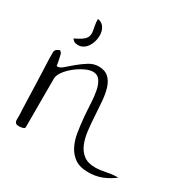

<svg xmlns="http://www.w3.org/2000/svg" viewBox="-165 -865 983 1009"><g transform="rotate(30 327.0 -361.0)"><path d="M261.7 -469.7Q241.2 -469.7 213.9 -456.5Q186.5 -443.4 161.1 -423.3Q135.7 -403.3 118.2 -379.4Q100.6 -355.5 100.6 -334V-39.1Q100.6 -35.2 96.2 -32.7Q91.8 -30.3 86.4 -28.8Q81.1 -27.3 75.2 -26.9Q69.3 -26.4 66.4 -26.4Q53.7 -26.4 47.9 -30.8Q42 -35.2 40.5 -43Q39.1 -50.8 39.6 -60.5Q40 -70.3 40 -80.1Q39.1 -87.9 38.1 -114.3L36.1 -173.8Q35.2 -208 33.7 -246.6Q32.2 -285.2 31.2 -319.8Q30.3 -354.5 28.8 -380.4Q27.3 -406.2 27.3 -415V-452.1Q27.3 -458 29.3 -462.9Q31.2 -467.8 37.1 -472.2Q43 -476.6 53.7 -480.5Q56.6 -480.5 61 -475.1Q65.4 -469.7 66.4 -467.8Q67.4 -463.9 69.8 -454.1Q72.3 -444.3 74.2 -434.1Q76.2 -423.8 78.1 -414.1Q80.1 -404.3 80.1 -400.4Q81.1 -399.4 83 -399.4Q85 -399.4 86.9 -399.4Q100.6 -399.4 119.6 -416.5Q138.7 -433.6 163.6 -454.1Q188.5 -474.6 215.8 -491.7Q243.2 -508.8 273.4 -508.8Q311.5 -508.8 333.5 -488.8Q355.5 -468.8 365.7 -435.1Q376 -401.4 379.4 -359.4Q382.8 -317.4 385.3 -273.9Q387.7 -230.5 392.6 -188Q397.5 -145.5 411.1 -112.3Q424.8 -79.1 450.7 -59.1Q476.6 -39.1 521.5 -39.1Q536.1 -39.1 551.3 -41Q566.4 -43 581.1 -45.9Q595.7 -48.8 610.8 -51.3Q626 -53.7 641.6 -53.7Q643.6 -53.7 648.9 -53.7Q654.3 -53.7 654.3 -53.7Q619.1 -27.3 583 -13.2Q546.9 1 501 1Q452.1 1 422.4 -19Q392.6 -39.1 375 -72.8Q357.4 -106.4 350.6 -148.4Q343.8 -190.4 339.8 -233.9Q335.9 -277.3 334 -319.8Q332 -362.3 325.2 -395.5Q318.4 -428.7 303.7 -449.2Q289.1 -469.7 261.7 -469.7ZM84 -569.3Q110.4 -582 125 -591.8Q139.6 -601.6 146.5 -611.8Q153.3 -622.1 154.3 -633.3Q155.3 -644.5 152.8 -657.7Q150.4 -670.9 147.5 -687Q144.5 -703.1 144.5 -722.7Q167 -719.7 179.7 -703.6Q192.4 -687.5 195.3 -665.5Q198.2 -643.6 192.4 -620.1Q186.5 -596.7 173.8 -579.1Q161.1 -561.5 141.6 -554.2Q122.1 -546.9 97.7 -555.7Z"/></g></svg>

Font: The Girl Next Door
Style: Regular
Weight: 400
Designer: Kimberly Geswein
Foundry: Kimberly Geswein
Version: Version 1.002 2010